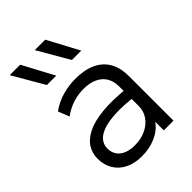

<svg xmlns="http://www.w3.org/2000/svg" viewBox="-222 -858 979 979"><g transform="rotate(-45 267.0 -369.0)"><path d="M215.5 15Q163.5 15 125.5 -4Q87.5 -23 67 -57.2Q46.5 -91.5 46.5 -137.5Q46.5 -175.5 66.2 -207.2Q86 -239 128.8 -260.2Q171.5 -281.5 240.5 -288.5Q309.5 -295.5 408.5 -284.5L411 -226Q329.5 -236.5 273.2 -233.5Q217 -230.5 183 -217.5Q149 -204.5 133.8 -184Q118.5 -163.5 118.5 -139Q118.5 -97 148 -73.5Q177.5 -50 230 -50Q274 -50 309 -66.5Q344 -83 364.5 -112Q385 -141 385 -178.5V-320Q385 -357 369 -383.5Q353 -410 322.2 -424.5Q291.5 -439 247.5 -439Q209.5 -439 171.8 -427.5Q134 -416 98 -389.5L74 -450Q118 -481 164.5 -493Q211 -505 253 -505Q319.5 -505 365 -484Q410.5 -463 434 -422Q457.5 -381 457.5 -320.5V0H387.5V-61.5Q361.5 -24.5 316 -4.8Q270.5 15 215.5 15ZM310 -585 211.5 -754.5H287L377.5 -585ZM129.5 -585 31 -754.5H106.5L197 -585Z"/></g></svg>

Font: Geologica Roman ExtraLight
Style: Regular
Weight: 250
Designer: Sindre Bremnes, Frode Helland
Foundry: Monokrom Skriftforlag AS
Version: Version 1.010;gftools[0.9.28]